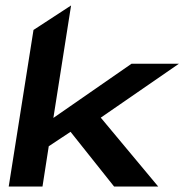

<svg xmlns="http://www.w3.org/2000/svg" viewBox="-20 -685 677 705"><path d="M12 0H136L159 -148L239 -201L399 0H561L350 -253L637 -451H463L176 -252L241 -665L103 -575Z"/></svg>

Font: Charger Pro
Style: UltraExtObl
Weight: 900
Designer: Jasper
Foundry: Cannot Into Space Fonts
Version: Version 1.09